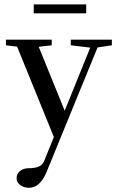

<svg xmlns="http://www.w3.org/2000/svg" viewBox="-20 -617 540 881"><path d="M134.8 -555.7V-596.7H375.5V-555.7ZM112.8 244.6Q89.4 244.6 72.8 232.2Q56.2 219.7 56.2 201.2Q56.2 180.7 71.8 167.7Q87.4 154.8 113.3 154.8Q169.4 154.8 182.1 123L227.1 11.7L58.6 -402.8L7.3 -409.2V-435.1H217.3V-409.2L157.7 -402.3L276.9 -108.9L394 -398.4L304.7 -409.2V-435.1H493.2V-409.2L427.7 -399.4L193.8 171.9Q164.1 244.6 112.8 244.6Z"/></svg>

Font: Elstob Medium
Style: Regular
Weight: 500
Designer: Peter S. Baker
Version: Version 1.015